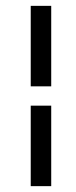

<svg xmlns="http://www.w3.org/2000/svg" viewBox="-20 -690 261 656"><path d="M85 -395V-670H155V-395ZM85 -54V-329H155V-54Z"/></svg>

Font: Junicode Two Beta Condensed Medium
Style: Regular
Weight: 500
Width: 3
Designer: Peter S. Baker
Foundry: Briery Creek Software
Version: Version 1.053; ttfautohint (v1.8.4)